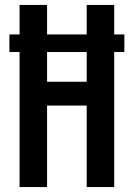

<svg xmlns="http://www.w3.org/2000/svg" viewBox="-20 -755 540 775"><path d="M59 0V-545H18V-616H59V-735H170V-616H330V-735H441V-616H482V-545H441V0H330V-329H170V0ZM170 -425H330V-545H170Z"/></svg>

Font: Iosevka Custom
Style: Bold
Weight: 700
Monospace: yes
Designer: Belleve Invis
Foundry: Belleve Invis
Version: Version 30.3.3; ttfautohint (v1.8.3)